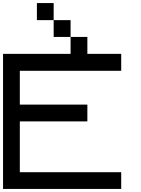

<svg xmlns="http://www.w3.org/2000/svg" viewBox="-20 -1243 929 1263"><path d="M0 0Q0 -222.7 0 -888.7Q111.3 -888.7 444.3 -888.7Q444.3 -917 444.3 -1000Q471.7 -1000 554.7 -1000Q554.7 -972.7 554.7 -888.7Q610.4 -888.7 777.3 -888.7Q777.3 -861.3 777.3 -777.3Q610.4 -777.3 110.4 -777.3Q110.4 -721.7 110.4 -554.7Q221.7 -554.7 554.7 -554.7Q554.7 -527.3 554.7 -444.3Q444.3 -444.3 110.4 -444.3Q110.4 -361.3 110.4 -110.4Q277.3 -110.4 777.3 -110.4Q777.3 -83 777.3 0Q583 0 0 0ZM333 -1000Q333 -1027.3 333 -1110.4Q360.4 -1110.4 444.3 -1110.4Q444.3 -1083 444.3 -1000Q417 -1000 333 -1000ZM222.7 -1110.4Q222.7 -1138.7 222.7 -1222.7Q250 -1222.7 333 -1222.7Q333 -1194.3 333 -1110.4Q305.7 -1110.4 222.7 -1110.4Z"/></svg>

Font: Ingsat TST_CRD
Style: Regular
Weight: 300
Designer: Tofik Waleny
Version: 1.0